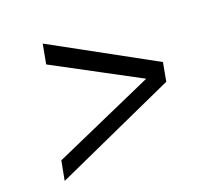

<svg xmlns="http://www.w3.org/2000/svg" viewBox="-94 -575 710 693"><g transform="rotate(-20 261.0 -228.5)"><path d="M42 18 56 -56 474 -241 469 -215 123 -400 137 -475 522 -264 509 -193Z"/></g></svg>

Font: Teachers
Style: Italic
Weight: 400
Italic angle: -11°
Designer: Alfredo Marco Pradil, Chank Diesel
Version: Version 1.001